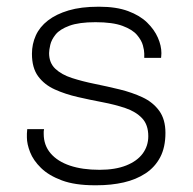

<svg xmlns="http://www.w3.org/2000/svg" viewBox="-20 -541 574 571"><path d="M262 10Q203 10 164 -4.5Q125 -19 102 -41.5Q79 -64 69.5 -88.5Q60 -113 60 -132Q60 -139 60 -143.5Q60 -148 61 -157H111Q110 -153 110 -150Q110 -147 110 -143Q110 -109 130.5 -85Q151 -61 188 -48.5Q225 -36 276 -36Q323 -36 355.5 -49Q388 -62 404.5 -84.5Q421 -107 421 -136Q421 -170 402.5 -189.5Q384 -209 353 -219.5Q322 -230 285 -237Q248 -244 211 -252.5Q174 -261 143 -275Q112 -289 93.5 -314Q75 -339 75 -381Q75 -410 86.5 -435.5Q98 -461 122.5 -480Q147 -499 184 -510Q221 -521 272 -521H276Q326 -521 361 -508Q396 -495 417.5 -474Q439 -453 449.5 -429Q460 -405 460 -383Q460 -379 459.5 -374Q459 -369 459 -369H409V-382Q409 -391 405 -406Q401 -421 387.5 -437Q374 -453 344.5 -464Q315 -475 264 -475Q215 -475 186.5 -464.5Q158 -454 145.5 -438.5Q133 -423 129.5 -407.5Q126 -392 126 -383Q126 -354 144.5 -336.5Q163 -319 194 -309Q225 -299 262 -291.5Q299 -284 336 -275Q373 -266 404 -251.5Q435 -237 453.5 -211.5Q472 -186 472 -146Q472 -103 456.5 -73.5Q441 -44 413 -25.5Q385 -7 348 1.5Q311 10 267 10Z"/></svg>

Font: Chivo Medium Thin
Style: Regular
Weight: 250
Version: Version 2.002